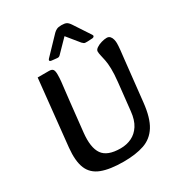

<svg xmlns="http://www.w3.org/2000/svg" viewBox="-212 -1030 1082 1177"><g transform="rotate(-30 329.0 -442.0)"><path d="M317 16Q220 16 161.5 -6.5Q103 -29 81 -82Q59 -135 68 -226L117 -695H197Q217 -695 224.5 -685.5Q232 -676 232 -649Q232 -625 229.5 -601Q227 -577 223 -545Q219 -513 214 -466L192 -262Q181 -160 214.5 -112Q248 -64 341 -64Q384 -64 419.5 -81Q455 -98 478.5 -134.5Q502 -171 508 -230L529 -424Q535 -480 534 -517Q533 -554 528 -578.5Q523 -603 519 -619.5Q515 -636 515 -649Q515 -661 530.5 -671.5Q546 -682 567 -688Q588 -694 604 -694Q619 -694 627.5 -684.5Q636 -675 639.5 -661Q643 -647 643 -634Q643 -617 640 -586.5Q637 -556 633 -524L602 -238Q591 -135 556.5 -80Q522 -25 462.5 -4.5Q403 16 317 16ZM235 -761Q228 -754 230 -748.5Q232 -743 242 -742L279 -738Q287 -737 292 -739Q297 -741 301 -745L386 -832L456 -746Q461 -741 467 -736.5Q473 -732 490 -733L528 -735Q536 -736 539.5 -741.5Q543 -747 538 -754L463 -868Q450 -888 438 -894Q426 -900 403 -900Q381 -900 369 -894Q357 -888 348 -879Z"/></g></svg>

Font: Alkatra
Style: Regular
Weight: 400
Designer: Suman Bhandary
Version: Version 1.100;gftools[0.9.22]